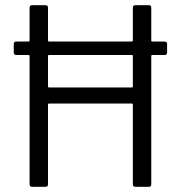

<svg xmlns="http://www.w3.org/2000/svg" viewBox="-20 -720 694 740"><path d="M624 -550V-518Q624 -508 614 -508H567Q563 -508 563 -504V-10Q563 0 553 0H502Q492 0 492 -10V-317Q492 -321 488 -321H169Q165 -321 165 -317V-10Q165 0 155 0H104Q94 0 94 -10V-504Q94 -508 90 -508H43Q33 -508 33 -518V-550Q33 -560 43 -560H90Q94 -560 94 -564V-690Q94 -700 104 -700H155Q165 -700 165 -690V-564Q165 -560 169 -560H488Q492 -560 492 -564V-690Q492 -700 502 -700H553Q563 -700 563 -690V-564Q563 -560 567 -560H614Q624 -560 624 -550ZM492 -387V-504Q492 -508 488 -508H169Q165 -508 165 -504V-387Q165 -383 169 -383H488Q492 -383 492 -387Z"/></svg>

Font: Amber EN
Style: Regular
Weight: 400
Designer: Jeremy Tribby
Foundry: Tribby Type Co.
Version: Version 1.403 November 24, 2021